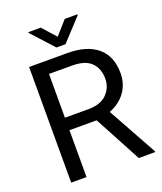

<svg xmlns="http://www.w3.org/2000/svg" viewBox="-161 -1005 938 1109"><g transform="rotate(-20 308.0 -450.5)"><path d="M498 0 343.8 -288.1H176.8V0H82.5V-710.9H317.9Q437.5 -710.9 502.2 -656.2Q566.9 -601.6 566.9 -497.6Q566.9 -431.2 531 -381.6Q495.1 -332 431.6 -307.6L598.6 -5.9V0ZM317.9 -633.8H176.8V-364.7H320.8Q396.5 -364.7 434.8 -403.6Q473.1 -442.4 473.1 -497.6Q473.1 -559.1 436.3 -596.4Q399.4 -633.8 317.9 -633.8ZM223.6 -901.4 297.4 -818.4 371.1 -901.4H449.2V-896.5L325.2 -762.7H269.5L147.5 -896.5V-901.4Z"/></g></svg>

Font: Vazirmatn RD FD
Style: Regular
Weight: 400
Designer: Saber Rastikerdar
Foundry: Saber Rastikerdar
Version: Version 33.003